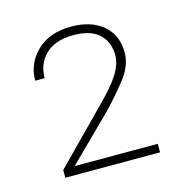

<svg xmlns="http://www.w3.org/2000/svg" viewBox="-69 -779 493 519"><g transform="rotate(-15 177.5 -519.5)"><path d="M317.9 -348.1V-324.2H52.7V-345.7L194.3 -489.7Q234.4 -529.3 251.7 -557.1Q269 -585 269 -608.9Q269 -646.5 245.1 -668.7Q221.2 -690.9 173.8 -690.9Q122.1 -690.9 95.2 -664.8Q68.4 -638.7 68.4 -598.6H42Q42 -646.5 77.1 -680.7Q112.3 -714.8 173.8 -714.8Q228.5 -714.8 262 -687Q295.4 -659.2 295.4 -609.4Q295.4 -573.7 268.3 -538.8Q241.2 -503.9 208 -469.2L85.4 -348.1Z"/></g></svg>

Font: Vazirmatn RD UI Thin
Style: Regular
Weight: 100
Designer: Saber Rastikerdar
Foundry: Saber Rastikerdar
Version: Version 33.003